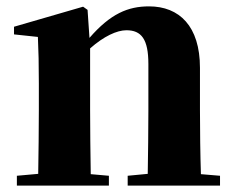

<svg xmlns="http://www.w3.org/2000/svg" viewBox="-20 -583 737 603"><path d="M611 -36C609 -94 608 -179 608 -238V-370C608 -501 543 -563 448 -563C382 -563 327 -540 261 -464L255 -552L241 -562L24 -499V-475L99 -467C101 -419 102 -386 102 -321V-238C102 -182 101 -96 100 -37L33 -31V0H322V-31L265 -36C264 -95 263 -182 263 -238V-431C306 -469 347 -488 377 -488C424 -488 446 -460 446 -382V-238C446 -180 445 -95 444 -37L381 -31V0H671V-31Z"/></svg>

Font: Noto Serif TC Black
Style: Regular
Weight: 900
Version: Version 1.001;PS 1.001;hotconv 16.6.54;makeotf.lib2.5.65590